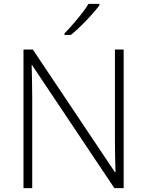

<svg xmlns="http://www.w3.org/2000/svg" viewBox="-20 -969 759 989"><path d="M617 0H569L145 -634H143Q144 -594 145 -553Q146 -512 146 -468V0H101V-714H149L572 -82H575Q574 -115 573 -160Q572 -205 572 -244V-714H617ZM492 -941Q476 -920 451.5 -892.5Q427 -865 399 -837.5Q371 -810 345 -789H312V-797Q332 -817 355.5 -844Q379 -871 401 -899Q423 -927 436 -949H492Z"/></svg>

Font: Noto Sans Thaana ExtraLight
Style: Regular
Weight: 200
Designer: David Williams
Foundry: Google Inc.
Version: Version 3.001; ttfautohint (v1.8.4.7-5d5b)